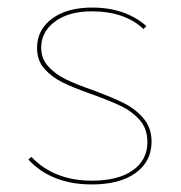

<svg xmlns="http://www.w3.org/2000/svg" viewBox="-20 -483 479 508"><path d="M222 -234Q174 -251 145.5 -265Q117 -279 97.5 -301Q78 -323 78 -356Q78 -404 117.5 -433.5Q157 -463 224 -463Q269 -463 305.5 -450Q342 -437 367 -414L360 -406Q310 -453 223 -453Q162 -453 125.5 -426Q89 -399 89 -357Q89 -328 107.5 -307.5Q126 -287 153.5 -273.5Q181 -260 227 -244Q278 -225 308 -210Q338 -195 359.5 -170Q381 -145 381 -108Q381 -56 339 -25.5Q297 5 223 5Q116 5 55 -61L63 -68Q123 -5 223 -5Q293 -5 331.5 -32.5Q370 -60 370 -107Q370 -142 350 -165Q330 -188 301 -202Q272 -216 222 -234Z"/></svg>

Font: Ysabeau SC Hairline
Style: Regular
Weight: 100
Designer: Christian Thalmann (Catharsis Fonts)
Version: Version 0.003